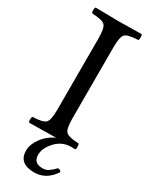

<svg xmlns="http://www.w3.org/2000/svg" viewBox="-219 -692 735 937"><g transform="rotate(30 148.5 -223.5)"><path d="M271 134.8Q229 199.7 161.1 200.2Q73.2 200.2 73.2 126Q73.2 92.8 99.6 56.2Q126 19.5 169.4 0Q166.5 0 159.7 0Q152.8 0 148.9 0Q116.7 0 19 2Q14.2 -2 14.2 -13.9Q14.2 -25.9 19 -30.8Q75.2 -32.7 90.6 -47.4Q106 -62 106 -122.1V-522.9Q106 -583 90.6 -597.4Q75.2 -611.8 19 -613.8Q14.2 -617.7 14.2 -629.9Q14.2 -642.1 19 -647Q119.1 -645 147.9 -645Q180.2 -645 277.8 -647Q281.7 -642.1 282 -630.1Q282.2 -618.2 277.8 -613.8Q221.7 -611.8 206.3 -597.4Q190.9 -583 190.9 -522.9V-122.1Q190.9 -62 206.5 -47.6Q222.2 -33.2 277.8 -30.8Q281.7 -25.9 282 -13.9Q282.2 -2 277.8 2Q274.4 2 270 2Q265.6 2 261.7 1.7Q257.8 1.5 254.4 1.5Q204.6 2 169.7 39.6Q134.8 77.1 134.8 115.2Q134.8 162.1 185.1 162.1Q205.1 162.1 218.5 153.1Q231.9 144 252 124Q265.1 123.5 271 134.8Z"/></g></svg>

Font: Linux Libertine Capitals
Style: Small Caps
Weight: 400
Designer: Philipp H. Poll
Foundry: Philipp H. Poll
Version: Version 5.1.3